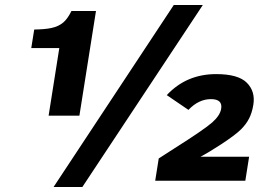

<svg xmlns="http://www.w3.org/2000/svg" viewBox="-20 -722 1062 767"><path d="M309 25 790.2 -702H674.2L194 25ZM174.2 -260H297.2L363.4 -678H265.4C255.5 -658 245.2 -643.2 234.3 -633.5C207.1 -609.3 169.1 -605.1 116.7 -604L104.9 -530H216.9ZM600 0H960L975.2 -96H781.2C822 -117.4 913.4 -175 943.6 -206C969.4 -232.4 985.1 -259.8 992.1 -304C997.7 -339.3 989 -368.5 966 -391.5C943 -414.5 902.1 -426 843.5 -426C764.1 -426 698.4 -398 646.2 -342L732.8 -283C760 -311.7 790 -326 822.6 -326C854 -326 867.6 -313.3 863.6 -288C860.8 -270 848.9 -251.7 827.9 -233C806.9 -214.3 755.4 -179 673.1 -127L614.1 -89Z"/></svg>

Font: Fog Sans
Style: It
Weight: 700
Foundry: Intel Corporation
Version: Version 1.00